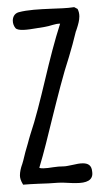

<svg xmlns="http://www.w3.org/2000/svg" viewBox="-20 -502 285 527"><path d="M183.6 -482.4C162.6 -479 141.6 -479 120.1 -478C87.4 -476.6 55.7 -475.1 30.8 -468.3C19.5 -464.8 15.1 -455.1 15.1 -445.3C15.1 -437.5 18.1 -430.2 22.5 -424.8C30.3 -416.5 56.2 -420.4 79.1 -424.3L103 -428.2C108.9 -429.2 117.2 -431.2 124.5 -433.6C131.3 -435.5 137.7 -437 143.1 -437H145C130.4 -392.1 116.7 -337.9 104 -284.2C90.8 -229 77.6 -174.8 63 -131.8C61 -124 58.1 -116.2 56.6 -108.9C51.8 -93.3 46.9 -75.2 43.9 -61.5L40.5 -49.8V-50.3C37.1 -40.5 34.7 -30.3 34.7 -20.5C34.7 -14.2 36.6 -6.3 43.5 4.9C54.7 3.9 72.3 2.9 85.4 2.4C103 2 122.6 1 140.6 -0.5C148.9 -1 157.7 -0.5 168 0C174.8 0.5 182.6 0.5 189 0.5C216.3 0.5 237.3 -6.3 232.9 -31.7C231.4 -48.3 221.7 -53.7 207.5 -53.7C198.2 -53.7 189.9 -51.8 181.2 -49.8C171.4 -47.9 161.1 -45.4 155.8 -45.4C145.5 -45.4 134.8 -44.4 126 -43C116.7 -41.5 106 -40 99.1 -40C94.7 -40 91.3 -40 87.9 -41.5C101.1 -85 111.3 -128.4 123.5 -177.7C138.2 -236.3 153.3 -297.4 169.4 -346.2C174.8 -363.3 183.6 -396.5 188 -415C188 -415.5 188 -416 188.5 -417V-416L191.4 -424.8C194.8 -435.5 197.8 -446.3 197.8 -457C197.8 -463.9 196.3 -471.2 192.9 -477.5Z"/></svg>

Font: Amatic Mod Bold ONEptTWO
Style: Bold
Weight: 700
Designer: David Occhino Design
Foundry: David Occhino Design
Version: Version 1.2